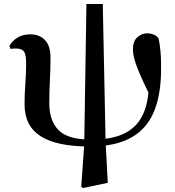

<svg xmlns="http://www.w3.org/2000/svg" viewBox="-20 -718 877 962"><path d="M397 224 387 218 402 8 413 -698H495L509 -9L520 198ZM430 16Q264 16 183.5 -35.5Q103 -87 103 -195Q103 -248 107 -300.5Q111 -353 111 -401Q111 -445 100 -460Q89 -475 60 -475Q53 -475 46.5 -474.5Q40 -474 33 -473L27 -487Q40 -512 66.5 -529Q93 -546 132 -546Q178 -546 205.5 -517Q233 -488 233 -430Q233 -372 230 -315Q227 -258 227 -199Q227 -113 273.5 -66Q320 -19 430 -19ZM440 15 442 -19Q545 -19 607.5 -51.5Q670 -84 698.5 -149.5Q727 -215 726 -312Q726 -335 724 -357.5Q722 -380 718 -413L764 -408L729 -244Q701 -300 684.5 -338Q668 -376 660 -400Q652 -424 649 -441Q646 -458 646 -471Q646 -512 668.5 -531.5Q691 -551 716 -551Q735 -551 750.5 -544.5Q766 -538 775 -525Q781 -493 784 -462.5Q787 -432 787 -394Q791 -180 704.5 -82.5Q618 15 440 15Z"/></svg>

Font: Noto Serif TC
Style: Bold
Weight: 700
Designer: Ryoko NISHIZUKA 西塚涼子 (kana & ideographs); Frank Grießhammer (Latin, Greek & Cyrillic); Wenlong ZHANG 张文龙 (bopomofo); San
Foundry: Adobe
Version: Version 2.002-H1;hotconv 1.1.0;makeotfexe 2.6.0